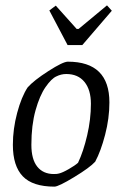

<svg xmlns="http://www.w3.org/2000/svg" viewBox="-20 -687 459 716"><path d="M28 -147Q28 -206 44 -266Q60 -326 83 -361Q106 -387 160.5 -422Q215 -457 233 -457Q388 -457 388 -305Q388 -246 372 -184.5Q356 -123 335 -84Q315 -62 256.5 -26.5Q198 9 183 9Q102 9 65 -29.5Q28 -68 28 -147ZM200 -40Q213 -43 236.5 -56.5Q260 -70 271 -80Q291 -122 305 -182Q319 -242 319 -300Q319 -352 295 -381.5Q271 -411 227 -411Q208 -411 190 -402Q172 -394 150 -362.5Q128 -331 112.5 -275.5Q97 -220 97 -147Q97 -93 119 -65.5Q141 -38 181 -38Q194 -38 200 -40ZM164 -648 188 -666 266 -579H273L379 -667L397 -647L287 -519H232Z"/></svg>

Font: Grenze Light
Style: Italic
Weight: 300
Italic angle: -10°
Designer: Renata Polastri
Foundry: Omnibus-Type
Version: Version 1.002; ttfautohint (v1.8)